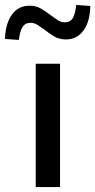

<svg xmlns="http://www.w3.org/2000/svg" viewBox="-60 -754 384 774"><path d="M84 0V-497H182V0ZM16 -593 -40 -597Q-38 -659 -12 -695Q14 -731 59 -731Q87 -731 107.5 -718Q128 -705 144 -693Q157 -684 171 -674Q185 -664 201 -664Q224 -664 234 -682Q244 -700 247 -734L304 -730Q303 -667 276.5 -631Q250 -595 206 -595Q177 -595 156 -608.5Q135 -622 120 -634Q107 -643 93 -652.5Q79 -662 63 -662Q41 -662 30.5 -644.5Q20 -627 16 -593Z"/></svg>

Font: Nunito Sans 7pt SemiCondensed Medium
Style: Regular
Weight: 500
Width: 4
Designer: Vernon Adams
Foundry: Vernon Adams
Version: Version 3.101;gftools[0.9.27]